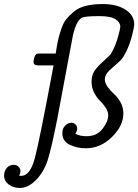

<svg xmlns="http://www.w3.org/2000/svg" viewBox="-41 -720 677 940"><path d="M-21 139.2Q-21 118.2 -8.1 102.5Q4.9 86.9 25.9 86.9Q40 86.9 49.6 95.9Q59.1 105 59.1 118.2Q59.1 126 53.2 140.1Q54.2 140.1 57.1 140.6Q60.1 141.1 62 141.1Q106 141.1 128.9 56.6Q151.9 -27.8 221.2 -399.9H146Q123 -399.9 123 -417Q123 -425.8 127.4 -439.5Q131.8 -453.1 139.2 -456.1Q143.1 -458 152.8 -458H231.9V-459Q237.8 -498 242.4 -519.5Q247.1 -541 257.6 -574Q268.1 -606.9 283 -625.5Q297.9 -644 321.5 -663.6Q345.2 -683.1 380.6 -691.7Q416 -700.2 461.9 -700.2Q530.8 -700.2 573.5 -672.6Q616.2 -645 616.2 -600.1Q616.2 -590.3 606 -547.9Q593.8 -502 578.4 -470.5Q563 -439 552 -427.5Q541 -416 521.5 -399.4Q502 -382.8 493.2 -374Q472.2 -353 472.2 -332Q472.2 -314 486.1 -294.4Q500 -274.9 517.6 -259.5Q535.2 -244.1 549.1 -219Q563 -193.8 563 -165Q563 -104 507.1 -49.1Q451.2 5.9 378.9 5.9Q335.9 5.9 300 -11.5Q264.2 -28.8 264.2 -67.9Q264.2 -92.8 279.1 -106Q293.9 -119.1 308.1 -119.1Q320.3 -119.1 328.6 -111.1Q336.9 -103 336.9 -91.1Q336.9 -79.1 328.1 -64.9Q352.1 -52.7 383.8 -53.2Q432.6 -53.2 460.7 -89.1Q488.8 -125 488.8 -155.8Q488.8 -174.8 475.8 -193.8Q462.9 -212.9 448 -227.1Q433.1 -241.2 420.2 -265.6Q407.2 -290 407.2 -319.8Q407.2 -350.6 421.1 -372.3Q435.1 -394 471.2 -425.8Q491.2 -443.8 498 -451.4Q504.9 -459 518.6 -488.5Q532.2 -518.1 543.9 -566.9Q547.9 -583 547.9 -589.8Q547.9 -609.9 524.9 -625.5Q502 -641.1 444.8 -641.1Q373 -641.1 358.9 -632.8Q328.1 -614.7 312 -525.9L240.2 -142.1Q210.4 8.8 191.9 65.9Q171.9 125 134 162.6Q96.2 200.2 56.2 200.2Q23.9 200.2 1.5 183.1Q-21 166 -21 139.2Z"/></svg>

Font: CMU Concrete
Style: Italic
Weight: 500
Italic angle: -14.04°
Version: Version 0.7.0